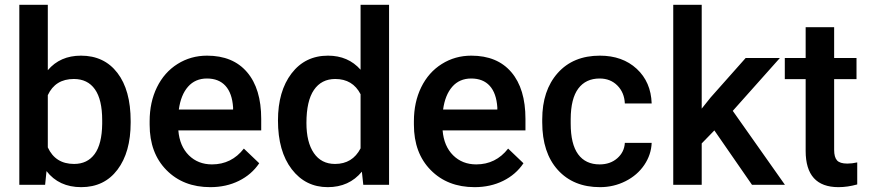

<svg xmlns="http://www.w3.org/2000/svg" viewBox="-20 -770 3619 800"><path d="M524.4 -258.8Q524.4 -135.7 469.5 -63Q414.6 9.8 318.4 9.8Q225.6 9.8 173.8 -57.1L168 0H60.5V-750H179.2V-477.5Q230.5 -538.1 317.4 -538.1Q414.1 -538.1 469.2 -466.3Q524.4 -394.5 524.4 -265.6ZM405.8 -269Q405.8 -355 375.5 -397.9Q345.2 -440.9 287.6 -440.9Q210.4 -440.9 179.2 -373.5V-155.8Q210.9 -86.9 288.6 -86.9Q344.2 -86.9 374.5 -128.4Q404.8 -169.9 405.8 -253.9Z M856.4 9.8Q743.7 9.8 673.6 -61.3Q603.5 -132.3 603.5 -250.5V-265.1Q603.5 -344.2 634 -406.5Q664.6 -468.8 719.7 -503.4Q774.9 -538.1 842.8 -538.1Q950.7 -538.1 1009.5 -469.2Q1068.4 -400.4 1068.4 -274.4V-226.6H723.1Q728.5 -161.1 766.8 -123Q805.2 -85 863.3 -85Q944.8 -85 996.1 -150.9L1060.1 -89.8Q1028.3 -42.5 975.3 -16.4Q922.4 9.8 856.4 9.8ZM842.3 -442.9Q793.5 -442.9 763.4 -408.7Q733.4 -374.5 725.1 -313.5H951.2V-322.3Q947.3 -381.8 919.4 -412.4Q891.6 -442.9 842.3 -442.9Z M1138.2 -268.1Q1138.2 -390.1 1194.8 -464.1Q1251.5 -538.1 1346.7 -538.1Q1430.7 -538.1 1482.4 -479.5V-750H1601.1V0H1493.7L1487.8 -54.7Q1434.6 9.8 1345.7 9.8Q1252.9 9.8 1195.6 -64.9Q1138.2 -139.6 1138.2 -268.1ZM1256.8 -257.8Q1256.8 -177.2 1287.8 -132.1Q1318.8 -86.9 1376 -86.9Q1448.7 -86.9 1482.4 -151.9V-377.4Q1449.7 -440.9 1377 -440.9Q1319.3 -440.9 1288.1 -395.3Q1256.8 -349.6 1256.8 -257.8Z M1957.5 9.8Q1844.7 9.8 1774.7 -61.3Q1704.6 -132.3 1704.6 -250.5V-265.1Q1704.6 -344.2 1735.1 -406.5Q1765.6 -468.8 1820.8 -503.4Q1876 -538.1 1943.8 -538.1Q2051.8 -538.1 2110.6 -469.2Q2169.4 -400.4 2169.4 -274.4V-226.6H1824.2Q1829.6 -161.1 1867.9 -123Q1906.2 -85 1964.4 -85Q2045.9 -85 2097.2 -150.9L2161.1 -89.8Q2129.4 -42.5 2076.4 -16.4Q2023.4 9.8 1957.5 9.8ZM1943.4 -442.9Q1894.5 -442.9 1864.5 -408.7Q1834.5 -374.5 1826.2 -313.5H2052.2V-322.3Q2048.3 -381.8 2020.5 -412.4Q1992.7 -442.9 1943.4 -442.9Z M2478.5 -85Q2522.9 -85 2552.2 -110.8Q2581.5 -136.7 2583.5 -174.8H2695.3Q2693.4 -125.5 2664.6 -82.8Q2635.7 -40 2586.4 -15.1Q2537.1 9.8 2480 9.8Q2369.1 9.8 2304.2 -62Q2239.3 -133.8 2239.3 -260.3V-272.5Q2239.3 -393.1 2303.7 -465.6Q2368.2 -538.1 2479.5 -538.1Q2573.7 -538.1 2633.1 -483.2Q2692.4 -428.2 2695.3 -338.9H2583.5Q2581.5 -384.3 2552.5 -413.6Q2523.4 -442.9 2478.5 -442.9Q2420.9 -442.9 2389.6 -401.1Q2358.4 -359.4 2357.9 -274.4V-255.4Q2357.9 -169.4 2388.9 -127.2Q2419.9 -85 2478.5 -85Z M2956.5 -226.6 2903.8 -172.4V0H2785.2V-750H2903.8V-317.4L2940.9 -363.8L3086.9 -528.3H3229.5L3033.2 -308.1L3250.5 0H3113.3Z M3455.6 -656.7V-528.3H3548.8V-440.4H3455.6V-145.5Q3455.6 -115.2 3467.5 -101.8Q3479.5 -88.4 3510.3 -88.4Q3530.8 -88.4 3551.8 -93.3V-1.5Q3511.2 9.8 3473.6 9.8Q3336.9 9.8 3336.9 -141.1V-440.4H3250V-528.3H3336.9V-656.7Z"/></svg>

Font: Roboto Medium
Style: Regular
Weight: 500
Designer: Google
Version: Version 2.134; 2016; ttfautohint (v1.6)